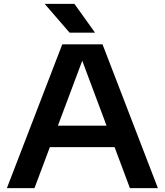

<svg xmlns="http://www.w3.org/2000/svg" viewBox="-20 -968 848 988"><path d="M15.5 0 300.5 -740H507.5L792.5 0H648.5L395 -677.5H411.5L157.5 0ZM209.5 -211 244 -321.5H563L597 -211ZM338 -800 210 -948H363L469 -800Z"/></svg>

Font: Encode Sans SC Expanded SemiBold
Style: Regular
Weight: 600
Width: 7
Designer: Multiple Designers
Foundry: Impallari Type
Version: Version 3.002